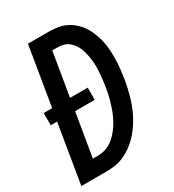

<svg xmlns="http://www.w3.org/2000/svg" viewBox="-178 -838 855 941"><g transform="rotate(-30 250.0 -367.5)"><path d="M4 0 59 -333H23V-402H71L126 -735H242Q268 -735 294 -731Q320 -727 342.5 -715.5Q365 -704 383 -687.5Q401 -671 414.5 -650Q428 -629 437 -605.5Q446 -582 451.5 -557.5Q457 -533 458.5 -507Q460 -481 459.5 -454.5Q459 -428 456 -401Q453 -374 449 -348Q445 -324 439.5 -300Q434 -276 427 -252Q420 -228 410.5 -204.5Q401 -181 388.5 -158.5Q376 -136 361 -115Q346 -94 327.5 -75.5Q309 -57 287.5 -42Q266 -27 242.5 -17Q219 -7 194.5 -3.5Q170 0 146 0ZM120 -88H146Q164 -88 182 -92Q200 -96 216.5 -105.5Q233 -115 247 -128.5Q261 -142 272.5 -157Q284 -172 293.5 -188.5Q303 -205 310.5 -222Q318 -239 324 -256.5Q330 -274 335 -291.5Q340 -309 343.5 -326.5Q347 -344 350 -362Q353 -380 355 -398Q357 -416 358.5 -434Q360 -452 360 -470Q360 -488 358 -505.5Q356 -523 352.5 -540Q349 -557 343.5 -572.5Q338 -588 328.5 -602Q319 -616 306 -627Q293 -638 276.5 -642.5Q260 -647 242 -647H213L172 -402H272V-333H161Z"/></g></svg>

Font: Iosevka SS04 Semibold
Style: Italic
Weight: 600
Italic angle: -9°
Monospace: yes
Designer: Belleve Invis
Foundry: Belleve Invis
Version: Version 19.0.0; ttfautohint (v1.8.4)